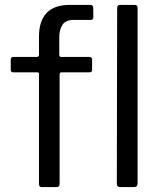

<svg xmlns="http://www.w3.org/2000/svg" viewBox="-20 -762 658 782"><path d="M344.6 -530Q349.6 -530 352.3 -527.1Q355.1 -524.2 355.1 -519.6V-477.1Q355.1 -467.5 344.7 -467.5H231.2Q222.8 -467.5 222.8 -459.1V-14Q222.8 0 211.1 0H149.5Q138.8 0 138.8 -12.8V-459.7Q138.8 -467.5 132.2 -467.5H34.2Q23.8 -467.5 23.8 -477.1V-519.6Q23.8 -524.2 26.4 -527.1Q29 -530 34.8 -530H129.9Q138.8 -530 138.8 -540V-613.3Q138.8 -676.1 169.7 -709.1Q200.6 -742 264.2 -742H347.5Q359.8 -742 359.8 -729.8L360.1 -691.4Q360.1 -686.3 357.4 -683.6Q354.7 -680.9 349.3 -680.9H279.5Q248 -680.9 234.7 -661.5Q221.4 -642.2 221.4 -608.8V-538.7Q221.4 -530 230.1 -530H344.6ZM540.4 -16.7Q540.4 -7.2 536.7 -3.6Q533.1 0 522.6 0H471.2Q455.8 0 455.8 -14.1L457.2 -728.4Q457.2 -742 469 -742H528.9Q540.4 -742 540.4 -729Z"/></svg>

Font: Libre Franklin Thin
Style: Regular
Weight: 100
Designer: Pablo Impallari, Rodrigo Fuenzalida, Nhung Nguyen
Foundry: Impallari Type
Version: Version 3.000